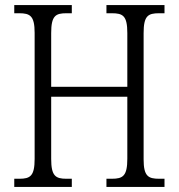

<svg xmlns="http://www.w3.org/2000/svg" viewBox="-20 -734 701 754"><path d="M36 0H262V-32H241C198 -32 181 -43 181 -110V-354H480V-111C480 -43 463 -32 419 -32H398V0H626V-32H605C562 -32 544 -42 544 -108V-604C544 -672 561 -682 605 -682H626V-714H398V-682H419C463 -682 480 -672 480 -604V-393H181V-604C181 -672 198 -682 241 -682H262V-714H36V-682H55C98 -682 116 -672 116 -605V-110C116 -43 99 -32 56 -32H36Z"/></svg>

Font: Noto Serif Myanmar Condensed Light
Style: Regular
Weight: 300
Width: 3
Designer: Ben Mitchell and the Monotype Design Team
Foundry: Monotype Imaging Inc.
Version: Version 2.106